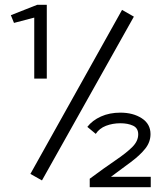

<svg xmlns="http://www.w3.org/2000/svg" viewBox="-20 -706 665 796"><path d="M122 -380V-633L38 -611L25 -643L134 -686H174V-380ZM154 42 106 15 486 -665 535 -637ZM352 70V35Q414 -11 459 -41.5Q504 -72 528.5 -96.5Q553 -121 553 -149Q553 -175 531.5 -185Q510 -195 479 -195Q447 -195 419.5 -184.5Q392 -174 377 -151L342 -180Q363 -207 398.5 -223Q434 -239 479 -239Q532 -239 568 -215.5Q604 -192 604 -150Q604 -117 582 -89.5Q560 -62 523 -34.5Q486 -7 440 27H605V70Z"/></svg>

Font: Inconsolata Expanded
Style: Regular
Weight: 400
Width: 7
Monospace: yes
Designer: Raph Levien, Cyreal, Brenton Simpson
Foundry: Raph Levien, Cyreal, Google
Version: Version 3.100; ttfautohint (v1.8.4.7-5d5b)